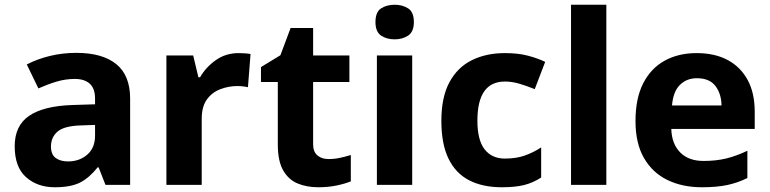

<svg xmlns="http://www.w3.org/2000/svg" viewBox="-20 -780 3247 810"><path d="M302 -557Q412 -557 470.5 -509.5Q529 -462 529 -364V0H425L396 -74H392Q357 -30 318 -10Q279 10 211 10Q138 10 90 -32.5Q42 -75 42 -163Q42 -250 103 -291.5Q164 -333 286 -337L381 -340V-364Q381 -407 358.5 -427Q336 -447 296 -447Q256 -447 218 -435.5Q180 -424 142 -407L93 -508Q137 -531 190.5 -544Q244 -557 302 -557ZM323 -251Q251 -249 223 -225Q195 -201 195 -162Q195 -128 215 -113.5Q235 -99 267 -99Q315 -99 348 -127.5Q381 -156 381 -208V-253Z M987 -556Q998 -556 1013 -555Q1028 -554 1037 -552L1026 -412Q1019 -414 1005.5 -415.5Q992 -417 982 -417Q944 -417 909 -403.5Q874 -390 852.5 -360Q831 -330 831 -278V0H682V-546H795L817 -454H824Q848 -496 890 -526Q932 -556 987 -556Z M1366 -109Q1391 -109 1414 -114Q1437 -119 1460 -126V-15Q1436 -5 1400.5 2.5Q1365 10 1323 10Q1274 10 1235.5 -6Q1197 -22 1174.5 -61.5Q1152 -101 1152 -171V-434H1081V-497L1163 -547L1206 -662H1301V-546H1454V-434H1301V-171Q1301 -140 1319 -124.5Q1337 -109 1366 -109Z M1719 -546V0H1570V-546ZM1645 -760Q1678 -760 1702 -744.5Q1726 -729 1726 -687Q1726 -646 1702 -630Q1678 -614 1645 -614Q1611 -614 1587.5 -630Q1564 -646 1564 -687Q1564 -729 1587.5 -744.5Q1611 -760 1645 -760Z M2097 10Q2016 10 1959 -19.5Q1902 -49 1872 -111Q1842 -173 1842 -270Q1842 -370 1876 -433Q1910 -496 1970.5 -526Q2031 -556 2110 -556Q2166 -556 2207.5 -545Q2249 -534 2280 -519L2236 -404Q2201 -418 2170.5 -427Q2140 -436 2110 -436Q1994 -436 1994 -271Q1994 -189 2024.5 -150Q2055 -111 2110 -111Q2157 -111 2193 -123.5Q2229 -136 2263 -158V-31Q2229 -9 2191.5 0.5Q2154 10 2097 10Z M2538 0H2389V-760H2538Z M2919 -556Q2995 -556 3049.5 -527Q3104 -498 3134 -443Q3164 -388 3164 -308V-236H2812Q2814 -173 2849.5 -137Q2885 -101 2948 -101Q3001 -101 3044 -111.5Q3087 -122 3133 -144V-29Q3093 -9 3048.5 0.5Q3004 10 2941 10Q2859 10 2796 -20.5Q2733 -51 2697 -113Q2661 -175 2661 -269Q2661 -365 2693.5 -428.5Q2726 -492 2784 -524Q2842 -556 2919 -556ZM2920 -450Q2877 -450 2848.5 -422Q2820 -394 2815 -335H3024Q3023 -385 2998 -417.5Q2973 -450 2920 -450Z"/></svg>

Font: Noto Sans Adlam Unjoined
Style: Regular
Weight: 400
Designer: Mark Jamra, Neil Patel
Foundry: JamraPatel LLC
Version: Version 3.001